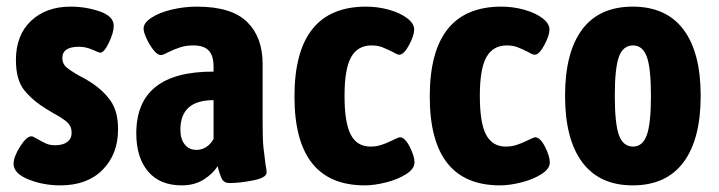

<svg xmlns="http://www.w3.org/2000/svg" viewBox="-20 -551 2167 579"><path d="M21 -57Q21 -78 40.5 -109Q60 -140 75 -140Q79 -140 92.5 -132Q106 -124 118 -118.5Q130 -113 146 -113Q170 -113 183 -123Q196 -133 196 -150Q196 -170 183 -182Q170 -194 142 -209L122 -221Q79 -247 53.5 -278.5Q28 -310 28 -370Q28 -445 73.5 -488Q119 -531 193 -531Q239 -531 281 -516.5Q323 -502 323 -473Q323 -453 308.5 -422.5Q294 -392 282 -392Q279 -392 259 -401Q239 -410 218 -410Q168 -410 168 -376Q168 -359 180 -348.5Q192 -338 220 -322Q233 -316 252 -304Q291 -279 313.5 -247Q336 -215 336 -161Q336 -86 289.5 -39Q243 8 162 8Q110 8 65.5 -10Q21 -28 21 -57Z M391 -149Q391 -336 624 -335V-351Q624 -383 609.5 -398.5Q595 -414 563 -414Q541 -414 524 -408.5Q507 -403 486 -393Q472 -385 465 -385Q455 -385 443 -400Q431 -415 422 -434.5Q413 -454 413 -465Q413 -482 436.5 -497.5Q460 -513 497.5 -522Q535 -531 574 -531Q678 -531 725 -485Q772 -439 772 -358V-176Q772 -130 774.5 -106Q777 -82 781 -53Q784 -40 784 -31Q784 -15 743.5 -7Q703 1 672 1Q656 1 649.5 -11Q643 -23 636 -50Q623 -28 595 -10Q567 8 528 8Q462 8 426.5 -34Q391 -76 391 -149ZM624 -132V-249Q524 -249 524 -160Q524 -132 537 -115.5Q550 -99 573 -99Q589 -99 602.5 -108Q616 -117 624 -132Z M868 -260Q868 -531 1084 -531Q1120 -531 1153.5 -521.5Q1187 -512 1208 -496Q1229 -480 1229 -462Q1229 -444 1213.5 -415Q1198 -386 1184 -386Q1178 -386 1165 -394Q1147 -403 1133 -408.5Q1119 -414 1100 -414Q1059 -414 1039 -379Q1019 -344 1019 -262Q1019 -180 1038 -144.5Q1057 -109 1097 -109Q1115 -109 1130 -114Q1145 -119 1155 -124Q1165 -129 1168 -130Q1182 -137 1186 -137Q1201 -137 1215.5 -108.5Q1230 -80 1230 -61Q1230 -42 1205 -26Q1180 -10 1144.5 -1Q1109 8 1080 8Q868 8 868 -260Z M1276 -260Q1276 -531 1492 -531Q1528 -531 1561.5 -521.5Q1595 -512 1616 -496Q1637 -480 1637 -462Q1637 -444 1621.5 -415Q1606 -386 1592 -386Q1586 -386 1573 -394Q1555 -403 1541 -408.5Q1527 -414 1508 -414Q1467 -414 1447 -379Q1427 -344 1427 -262Q1427 -180 1446 -144.5Q1465 -109 1505 -109Q1523 -109 1538 -114Q1553 -119 1563 -124Q1573 -129 1576 -130Q1590 -137 1594 -137Q1609 -137 1623.5 -108.5Q1638 -80 1638 -61Q1638 -42 1613 -26Q1588 -10 1552.5 -1Q1517 8 1488 8Q1276 8 1276 -260Z M1684 -262Q1684 -393 1735.5 -462Q1787 -531 1888 -531Q1989 -531 2041 -462Q2093 -393 2093 -262Q2093 -131 2041 -61.5Q1989 8 1888 8Q1788 8 1736 -61.5Q1684 -131 1684 -262ZM1943 -262Q1943 -346 1930.5 -380Q1918 -414 1889 -414Q1859 -414 1846.5 -380Q1834 -346 1834 -262Q1834 -178 1846.5 -143.5Q1859 -109 1889 -109Q1918 -109 1930.5 -143.5Q1943 -178 1943 -262Z"/></svg>

Font: Asap Condensed
Style: Bold
Weight: 700
Designer: Pablo Cosgaya
Foundry: Omnibus-Type
Version: Version 1.010; ttfautohint (v1.8)